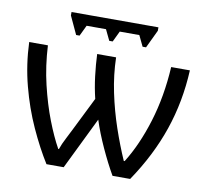

<svg xmlns="http://www.w3.org/2000/svg" viewBox="-78 -792 946 879"><g transform="rotate(10 394.5 -353.0)"><path d="M765 -537Q758 -391 713 -259Q668 -127 582 0H500Q470 -52 440 -117.5Q410 -183 391 -242L273 0H193Q151 -67 112 -152.5Q73 -238 47.5 -335.5Q22 -433 18 -537H105Q110 -442 130.5 -356Q151 -270 178.5 -199Q206 -128 234 -78H237Q246 -104 260 -130.5Q274 -157 287 -184L361 -333Q349 -382 342.5 -435Q336 -488 334 -537H422Q424 -456 441 -375Q458 -294 484 -218Q510 -142 539 -76H543Q597 -162 633.5 -280.5Q670 -399 678 -537ZM589 -706V-690L549 -606H533L509 -656H418L394 -606H378L354 -656H264L240 -606H224L185 -690V-706Z"/></g></svg>

Font: Apis
Style: Regular
Weight: 400
Designer: Monotype Design Team
Foundry: Monotype Imaging Inc.
Version: Version 2.000; build 0001